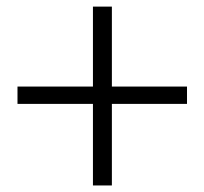

<svg xmlns="http://www.w3.org/2000/svg" viewBox="-20 -651 620 584"><path d="M548.8 -387.7V-335H320.3V-86.9H262.7V-335H33.2V-387.7H262.7V-630.9H320.3V-387.7Z"/></svg>

Font: GenYoMin TW TTF Medium
Style: Regular
Weight: 500
Version: Version 1.300